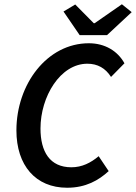

<svg xmlns="http://www.w3.org/2000/svg" viewBox="-20 -869 638 901"><path d="M295 12C383 12 443 -23 490 -66L443 -136C406 -105 365 -84 315 -84C214 -84 170 -157 170 -266C170 -416 263 -570 390 -570C438 -570 475 -549 501 -508L564 -572C532 -630 472 -666 397 -666C201 -666 57 -474 57 -257C57 -93 147 12 295 12ZM354 -704H482L598 -812L552 -849L424 -760H420L333 -848L278 -815Z"/></svg>

Font: Source Sans Pro Semibold
Style: Italic
Weight: 600
Italic angle: -11°
Designer: Paul D. Hunt
Foundry: Adobe Systems Incorporated
Version: Version 3.006;hotconv 1.0.111;makeotfexe 2.5.65597